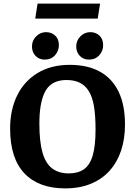

<svg xmlns="http://www.w3.org/2000/svg" viewBox="-20 -1025 747 1063"><path d="M341 18Q194 18 115 -65.5Q36 -149 36 -313Q36 -417 75 -496.5Q114 -576 188.5 -621Q263 -666 366 -666Q464 -666 532 -629Q600 -592 636 -518.5Q672 -445 672 -335Q672 -256 650.5 -191.5Q629 -127 587 -80Q545 -33 483 -7.5Q421 18 341 18ZM361 -65Q411 -65 444 -87.5Q477 -110 493 -163Q509 -216 509 -309Q509 -385 500 -437.5Q491 -490 471 -521.5Q451 -553 420.5 -567.5Q390 -582 348 -582Q319 -582 295 -574Q271 -566 253 -549Q235 -532 223 -503.5Q211 -475 204.5 -435Q198 -395 198 -340Q198 -240 215.5 -179.5Q233 -119 269.5 -92Q306 -65 361 -65ZM472 -695Q442 -695 422 -715.5Q402 -736 402 -768Q402 -800 425 -823.5Q448 -847 480 -847Q510 -847 530.5 -828Q551 -809 551 -775Q551 -743 529.5 -719Q508 -695 472 -695ZM227 -695Q197 -695 177 -715.5Q157 -736 157 -768Q157 -800 180 -823.5Q203 -847 235 -847Q265 -847 285.5 -828Q306 -809 306 -775Q306 -743 284.5 -719Q263 -695 227 -695ZM175 -922 188 -1005H534L521 -922Z"/></svg>

Font: Faustina
Style: Bold
Weight: 700
Designer: Alfonso Garcia
Foundry: http://www.omnibus-type.com
Version: Version 1.200